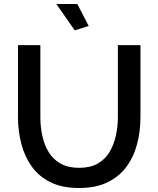

<svg xmlns="http://www.w3.org/2000/svg" viewBox="-20 -936 792 961"><path d="M376 5Q291 5 232.5 -24Q174 -53 138.5 -103Q103 -153 86.5 -217Q70 -281 70 -350V-710H182V-350Q182 -301 192 -255.5Q202 -210 224 -174Q246 -138 283.5 -117Q321 -96 376 -96Q432 -96 469.5 -117.5Q507 -139 528.5 -175.5Q550 -212 560 -257Q570 -302 570 -350V-710H683V-350Q683 -277 665.5 -212.5Q648 -148 611.5 -99.5Q575 -51 517 -23Q459 5 376 5ZM262 -916H367L424 -806L354 -784Z"/></svg>

Font: Raleway Thin SemiBold
Style: Regular
Weight: 600
Version: Version 4.026